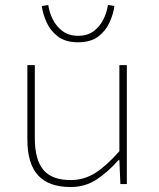

<svg xmlns="http://www.w3.org/2000/svg" viewBox="-20 -740 640 772"><path d="M264 12Q176 12 133 -35Q90 -82 90 -180V-478H120V-184Q120 -99 154 -57.5Q188 -16 264 -16Q318 -16 363 -44.5Q408 -73 460 -132V-478H490V0H464L460 -96H456Q416 -50 369.5 -19Q323 12 264 12ZM294 -570Q243 -570 212.5 -593.5Q182 -617 167 -651Q152 -685 148 -716L174 -720Q178 -691 192 -662.5Q206 -634 231.5 -615Q257 -596 294 -596Q332 -596 357 -615Q382 -634 396 -662.5Q410 -691 414 -720L440 -716Q436 -685 421 -651Q406 -617 375.5 -593.5Q345 -570 294 -570Z"/></svg>

Font: Source Code Pro ExtraLight
Style: Regular
Weight: 200
Monospace: yes
Designer: Paul D. Hunt, Teo Tuominen
Foundry: Adobe
Version: Version 1.026;hotconv 1.1.0;makeotfexe 2.6.0